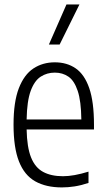

<svg xmlns="http://www.w3.org/2000/svg" viewBox="-20 -828 474 858"><path d="M256.5 9.5Q185.5 9.5 137.2 -17.8Q89 -45 64.8 -106.5Q40.5 -168 40.5 -271Q40.5 -372.5 64.2 -433.8Q88 -495 129.5 -522.2Q171 -549.5 225 -549.5Q279 -549.5 318.2 -522.5Q357.5 -495.5 378.8 -434.2Q400 -373 400 -270.5V-249.5H99Q100.5 -170 118.8 -124.5Q137 -79 172.8 -59.8Q208.5 -40.5 261.5 -40.5Q309.5 -40.5 375.5 -61V-10.5Q342 0.5 313.2 5Q284.5 9.5 256.5 9.5ZM225 -503.5Q190 -503.5 162 -485.5Q134 -467.5 117.2 -422Q100.5 -376.5 99 -294H343.5Q342.5 -376.5 327.2 -422Q312 -467.5 285.8 -485.5Q259.5 -503.5 225 -503.5ZM198.5 -629 277 -808H335L246.5 -629Z"/></svg>

Font: Encode Sans Condensed Condensed Light
Style: Regular
Weight: 300
Width: 3
Designer: Multiple Designers
Foundry: Impallari Type
Version: Version 3.000; ttfautohint (v1.8.3) -l 8 -r 50 -G 200 -x 14 